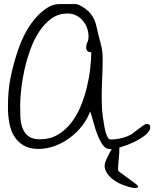

<svg xmlns="http://www.w3.org/2000/svg" viewBox="-20 -739 767 954"><path d="M653.3 173.8Q671.9 187.5 664.1 192.4Q656.2 197.3 635.7 193.4Q615.2 189.5 586.9 178.2Q558.6 167 536.6 148.9Q514.6 130.9 504.4 107.4Q494.1 84 507.8 54.7Q523.4 21.5 535.2 1Q530.3 2 526.4 2Q504.9 2 489.7 -20Q474.6 -42 463.4 -71.8Q452.1 -101.6 443.8 -133.3Q435.5 -165 427.7 -185.5Q414.1 -146.5 387.2 -112.8Q360.4 -79.1 326.2 -53.7Q292 -28.3 252 -13.7Q211.9 1 170.9 1Q126 1 96.2 -17.1Q66.4 -35.2 49.3 -64Q32.2 -92.8 25.9 -130.4Q19.5 -168 19.5 -207Q19.5 -248 22.5 -283.2Q25.4 -318.4 32.2 -352.1Q39.1 -385.7 48.3 -420.4Q57.6 -455.1 71.3 -495.1Q80.1 -522.5 99.1 -561.5Q118.2 -600.6 145 -635.3Q171.9 -669.9 205.6 -694.3Q239.3 -718.8 276.4 -718.8H357.4Q358.4 -718.8 364.3 -716.8L372.1 -714.8Q410.2 -696.3 431.6 -669.4Q453.1 -642.6 460.9 -600.6Q469.7 -560.5 480 -523.9Q490.2 -487.3 490.2 -447.3Q490.2 -399.4 487.8 -352.5Q485.4 -305.7 485.4 -257.8V-247.1Q485.4 -240.2 485.8 -231.4Q486.3 -222.7 486.3 -214.8V-205.1Q487.3 -197.3 488.3 -182.6Q489.3 -168 492.2 -150.4Q495.1 -132.8 498 -114.3Q501 -95.7 505.4 -80.6Q509.8 -65.4 515.6 -55.7Q521.5 -45.9 529.3 -45.9Q555.7 -45.9 584.5 -52.7Q613.3 -59.6 636.7 -74.2Q638.7 -76.2 646 -81.5Q653.3 -86.9 661.6 -93.3Q669.9 -99.6 677.2 -105Q684.6 -110.4 688.5 -113.3Q695.3 -118.2 699.7 -120.6Q704.1 -123 710.9 -123Q716.8 -123 721.7 -119.6Q726.6 -116.2 726.6 -109.4Q726.6 -86.9 701.7 -67.4Q676.8 -47.9 643.6 -32.2Q610.4 -16.6 576.2 -6.8Q575.2 -6.8 573.2 -5.9V-3.9Q573.2 17.6 570.8 42Q568.4 66.4 566.9 87.4Q565.4 108.4 568.4 111.3ZM80.1 -214.8Q80.1 -185.5 81.5 -155.8Q83 -126 92.3 -101.6Q101.6 -77.1 121.6 -62Q141.6 -46.9 178.7 -46.9Q227.5 -46.9 265.6 -68.8Q303.7 -90.8 332 -126.5Q360.4 -162.1 379.9 -208.5Q399.4 -254.9 411.1 -303.2Q422.9 -351.6 428.2 -397.5Q433.6 -443.4 433.6 -479.5Q408.2 -479.5 408.2 -502.9Q408.2 -517.6 414.1 -528.8Q419.9 -540 419.9 -557.6Q419.9 -579.1 412.6 -599.6Q405.3 -620.1 391.1 -636.7Q377 -653.3 357.9 -662.6Q338.9 -671.9 316.4 -671.9Q270.5 -671.9 235.8 -647Q201.2 -622.1 174.8 -582Q148.4 -542 130.4 -491.7Q112.3 -441.4 101.1 -390.1Q89.8 -338.9 85 -292.5Q80.1 -246.1 80.1 -214.8Z"/></svg>

Font: Cedarville Cursive
Style: Regular
Weight: 400
Designer: Kimberly Geswein
Foundry: Kimberly Geswein
Version: Version 1.001 2010